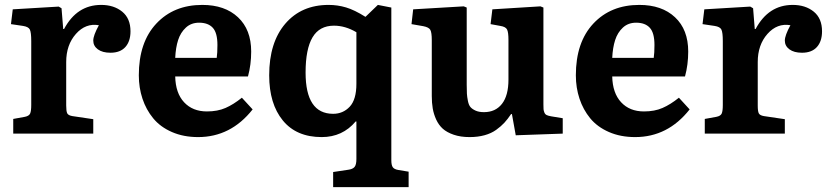

<svg xmlns="http://www.w3.org/2000/svg" viewBox="-20 -547 3395 786"><path d="M34.2 0V-60.1L82 -68.8Q99.1 -72.3 103.5 -82.5Q107.9 -92.8 107.9 -117.2V-378.9Q107.9 -414.1 102.3 -425.8Q96.7 -437.5 74.2 -440.9L24.9 -448.2L32.2 -508.8L220.2 -520L231.9 -513.2L238.8 -428.2H242.2Q294.9 -526.9 394 -526.9Q446.3 -526.9 480.2 -499.3Q514.2 -471.7 514.2 -418.9Q514.2 -377.9 493.2 -354.5Q472.2 -331.1 432.1 -331.1Q399.4 -331.1 380.6 -345Q361.8 -358.9 361.8 -380.9Q361.8 -401.9 384.8 -443.8Q330.6 -453.1 290.8 -408.2Q251 -363.3 251 -293V-115.2Q251 -91.8 255.1 -83.3Q259.3 -74.7 275.9 -71.8L361.8 -59.1V0Z M791 14.2Q731 14.2 683.6 -6.6Q636.2 -27.3 607.2 -62.7Q578.1 -98.1 563.2 -143.1Q548.3 -188 548.3 -238.8Q548.3 -374 619.9 -450.4Q691.4 -526.9 808.1 -526.9Q900.4 -526.9 954.3 -476.3Q1008.3 -425.8 1008.3 -335.9Q1008.3 -282.2 995.1 -233.9H697.3Q698.7 -166 733.6 -128.4Q768.6 -90.8 827.1 -90.8Q870.6 -90.8 903.1 -105Q935.5 -119.1 970.2 -147L1014.2 -99.1Q924.8 14.2 791 14.2ZM697.3 -310.1H867.2Q870.1 -329.6 870.1 -362.8Q870.1 -412.6 851.1 -433.3Q832 -454.1 794.9 -454.1Q762.7 -454.1 741 -434.1Q719.2 -414.1 709.2 -383.1Q699.2 -352.1 697.3 -310.1Z M1343.8 219.2V157.2L1405.8 147.9Q1423.8 145.5 1431.4 136.5Q1439 127.4 1439 104V-49.8H1436Q1382.3 14.2 1296.9 14.2Q1193.4 14.2 1137.7 -54Q1082 -122.1 1082 -238.8Q1082 -373 1147.9 -450Q1213.9 -526.9 1325.2 -526.9Q1361.8 -526.9 1396.5 -516.6Q1431.2 -506.3 1476.1 -478L1526.9 -526.9L1582 -516.1V108.9Q1582 128.9 1587.9 137.5Q1593.8 146 1610.8 148.9L1652.8 155.8V219.2ZM1343.8 -81.1Q1384.3 -81.1 1411.6 -110.1Q1439 -139.2 1439 -204.1V-415Q1393.6 -441.9 1347.2 -441.9Q1287.6 -441.9 1259.3 -394Q1231 -346.2 1231 -250Q1231 -81.1 1343.8 -81.1Z M1902.3 14.2Q1865.7 14.2 1837.6 4.6Q1809.6 -4.9 1792.7 -20Q1775.9 -35.2 1765.6 -57.6Q1755.4 -80.1 1751.5 -103Q1747.6 -126 1747.6 -153.8V-382.8Q1747.6 -413.6 1741.7 -424.6Q1735.8 -435.5 1712.4 -439.9L1664.6 -448.2L1671.4 -508.8L1878.4 -521L1890.6 -516.1V-200.2Q1890.6 -175.8 1891.4 -163.3Q1892.1 -150.9 1895.5 -133.8Q1898.9 -116.7 1906.2 -108.4Q1913.6 -100.1 1927.2 -94Q1940.9 -87.9 1961.4 -87.9Q2008.3 -87.9 2034.9 -121.8Q2061.5 -155.8 2061.5 -221.2V-383.8Q2061.5 -414.6 2055.9 -426Q2050.3 -437.5 2028.3 -440.9L1988.3 -448.2L1995.6 -508.8L2192.4 -521L2204.6 -516.1V-124Q2204.6 -122.6 2204.6 -120.1Q2204.6 -106 2205.1 -99.9Q2205.6 -93.8 2208.5 -86.4Q2211.4 -79.1 2218 -75.9Q2224.6 -72.8 2236.3 -70.8L2283.7 -63V0L2091.3 6.8L2075.7 -80.1H2072.3Q2058.6 -59.6 2044.9 -44.7Q2031.2 -29.8 2011.2 -15.4Q1991.2 -1 1963.6 6.6Q1936 14.2 1902.3 14.2Z M2580.1 14.2Q2520 14.2 2472.7 -6.6Q2425.3 -27.3 2396.2 -62.7Q2367.2 -98.1 2352.3 -143.1Q2337.4 -188 2337.4 -238.8Q2337.4 -374 2408.9 -450.4Q2480.5 -526.9 2597.2 -526.9Q2689.5 -526.9 2743.4 -476.3Q2797.4 -425.8 2797.4 -335.9Q2797.4 -282.2 2784.2 -233.9H2486.3Q2487.8 -166 2522.7 -128.4Q2557.6 -90.8 2616.2 -90.8Q2659.7 -90.8 2692.1 -105Q2724.6 -119.1 2759.3 -147L2803.2 -99.1Q2713.9 14.2 2580.1 14.2ZM2486.3 -310.1H2656.2Q2659.2 -329.6 2659.2 -362.8Q2659.2 -412.6 2640.1 -433.3Q2621.1 -454.1 2584 -454.1Q2551.8 -454.1 2530 -434.1Q2508.3 -414.1 2498.3 -383.1Q2488.3 -352.1 2486.3 -310.1Z M2865.2 0V-60.1L2913.1 -68.8Q2930.2 -72.3 2934.6 -82.5Q2939 -92.8 2939 -117.2V-378.9Q2939 -414.1 2933.3 -425.8Q2927.7 -437.5 2905.3 -440.9L2856 -448.2L2863.3 -508.8L3051.3 -520L3063 -513.2L3069.8 -428.2H3073.2Q3126 -526.9 3225.1 -526.9Q3277.3 -526.9 3311.3 -499.3Q3345.2 -471.7 3345.2 -418.9Q3345.2 -377.9 3324.2 -354.5Q3303.2 -331.1 3263.2 -331.1Q3230.5 -331.1 3211.7 -345Q3192.9 -358.9 3192.9 -380.9Q3192.9 -401.9 3215.8 -443.8Q3161.6 -453.1 3121.8 -408.2Q3082 -363.3 3082 -293V-115.2Q3082 -91.8 3086.2 -83.3Q3090.3 -74.7 3106.9 -71.8L3192.9 -59.1V0Z"/></svg>

Font: Literata Book
Style: Bold
Weight: 700
Designer: Latin by Veronika Burian and Jose Scaglione. Greek by Irene Vlachou. Cyrillic by Vera Evstafieva
Foundry: TypeTogether
Version: Version 2.003;PS 002.003;hotconv 1.0.88;makeotf.lib2.5.64775